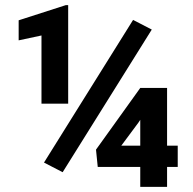

<svg xmlns="http://www.w3.org/2000/svg" viewBox="-20 -728 753 748"><path d="M245.6 -708V-324.2H141.6V-589.8L52.7 -570.8V-648.9L236.3 -708ZM571.3 -612.8 224.1 -57.1 151.4 -94.7 498.5 -650.4ZM672.4 -160.6V-77.6H630.9V0H526.4V-77.6H360.8L354 -145L526.4 -385.3H630.9V-160.6ZM452.6 -160.6H526.4V-261.2L519 -250Z"/></svg>

Font: Vazirmatn UI FD ExtraBold
Style: Regular
Weight: 800
Designer: Saber Rastikerdar
Foundry: Saber Rastikerdar
Version: Version 33.003